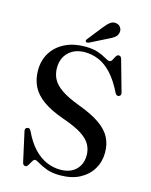

<svg xmlns="http://www.w3.org/2000/svg" viewBox="-131 -966 839 1065"><g transform="rotate(15 289.0 -433.5)"><path d="M318 14Q272 14 240.8 2.2Q209.5 -9.5 190.8 -21.2Q172 -33 164 -33Q157.5 -33 152.2 -25.8Q147 -18.5 142.2 -9Q137.5 0.5 132 7.5Q126.5 14.5 119.5 14.5Q113 14.5 108.8 10.5Q104.5 6.5 102.5 -2.5L64.5 -174Q63.5 -181 66 -186Q68.5 -191 75 -193Q82 -195.5 87.2 -192.8Q92.5 -190 96.5 -182Q125.5 -120.5 160.2 -84.5Q195 -48.5 233.2 -32.5Q271.5 -16.5 311.5 -16.5Q367.5 -16.5 400 -47.5Q432.5 -78.5 433 -131Q433 -163 418.5 -190.8Q404 -218.5 366 -243.8Q328 -269 256.5 -293.5Q181 -320 135.8 -352.2Q90.5 -384.5 70.2 -425.2Q50 -466 50 -517.5Q50 -576 77.8 -619.8Q105.5 -663.5 154.8 -687.8Q204 -712 268 -712Q314.5 -712 344.2 -701.5Q374 -691 391.8 -680Q409.5 -669 419 -669Q428.5 -669 434.2 -680Q440 -691 446.2 -702Q452.5 -713 462 -713Q468.5 -713 472.8 -709Q477 -705 480 -694L529.5 -518Q532 -510 529.5 -504Q527 -498 520.5 -495.5Q513.5 -493.5 508 -496.2Q502.5 -499 499 -506Q466.5 -572 430.8 -610.5Q395 -649 356.2 -665.2Q317.5 -681.5 276.5 -681.5Q219 -681.5 183.5 -647.8Q148 -614 148 -557Q148 -523.5 162.5 -494.8Q177 -466 214.2 -440Q251.5 -414 319.5 -388.5Q398 -359.5 443.5 -327.5Q489 -295.5 508.5 -257Q528 -218.5 527.5 -171Q527.5 -120 502.8 -78Q478 -36 431.5 -11Q385 14 318 14ZM335.5 -840Q352 -861.5 367.8 -873.2Q383.5 -885 402 -881.5Q419.5 -878.5 427.8 -865Q436 -851.5 433.5 -838Q430.5 -819 416 -807.8Q401.5 -796.5 380 -787L281.5 -737.5Q277.5 -736 272.8 -736Q268 -736 265 -739.5Q262.5 -742.5 263.8 -746.8Q265 -751 268 -754.5Z"/></g></svg>

Font: Fraunces 60pt
Style: Regular
Weight: 400
Version: Version 1.000;[b76b70a41]